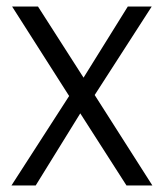

<svg xmlns="http://www.w3.org/2000/svg" viewBox="-20 -566 500 586"><path d="M366 0 225 -220 89 0H15L191 -273L17 -546H96L235 -329L370 -546H443L269 -276L445 0Z"/></svg>

Font: A Bank Premium Light
Style: Regular
Weight: 300
Designer: Ninad Kale (Devanagari), Jonny Pinhorn (Latin), Htun Naung (Myanmar)
Foundry: Indian Type Foundry
Version: 4.004